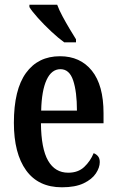

<svg xmlns="http://www.w3.org/2000/svg" viewBox="-20 -786 495 816"><path d="M243 10Q143 10 91 -62Q39 -134 39 -264Q39 -405 90.5 -476Q142 -547 235 -547Q321 -547 370.5 -485.5Q420 -424 420 -305V-262H154Q155 -154 184.5 -103Q214 -52 270 -52Q312 -52 338 -76.5Q364 -101 378 -135Q389 -131 396.5 -122Q404 -113 404 -97Q404 -74 387.5 -49Q371 -24 335.5 -7Q300 10 243 10ZM307 -316Q307 -396 291 -444Q275 -492 237 -492Q199 -492 178 -446.5Q157 -401 155 -316ZM253 -606Q228 -624 197.5 -652.5Q167 -681 141 -710Q115 -739 105 -756V-766H223Q231 -744 245.5 -717Q260 -690 275.5 -664Q291 -638 303 -619V-606Z"/></svg>

Font: Noto Serif Tamil ExtraCondensed SemiBold
Style: Italic
Weight: 600
Width: 2
Italic angle: -12°
Designer: Indian Type Foundry, Tom Grace, and the Monotype Design Team
Foundry: Monotype Imaging Inc.
Version: Version 2.003; ttfautohint (v1.8.4.7-5d5b)